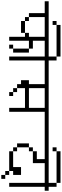

<svg xmlns="http://www.w3.org/2000/svg" viewBox="1011 -1926 978 3040"><g transform="rotate(90 1500.0 -406.0)"><path d="M1000 -625V-687.5H0V-625H187.5Q187.5 -625 187.5 -375H250V-312.5H312.5V-250H500V-312.5H312.5V-375H250Q250 -375 250 -625H562.5Q562.5 -625 562.5 -375H500V-312.5H562.5Q562.5 -312.5 562.5 -62.5H625V-375H750Q750 -375 750 -125H687.5V-62.5H750V-125H812.5Q812.5 -125 812.5 -375H750V-437.5H625V-625Z M1000 -625V-687.5H937.5Q937.5 -687.5 937.5 -812.5H875Q875 -812.5 875 -687.5H750V-625H875V-62.5H937.5V-625ZM375 -812.5H312.5V-750H375ZM375 -812.5H875V-875H375Z M1500 -62.5V-125H1437.5V-62.5ZM2000 -625V-687.5H1000V-625H1312.5Q1312.5 -625 1312.5 -375H1250Q1250 -375 1250 -250H1312.5V-187.5H1375V-125H1437.5V-187.5H1375Q1375 -187.5 1375 -312.5H1687.5Q1687.5 -312.5 1687.5 -62.5H1750V-625ZM1375 -375Q1375 -375 1375 -625H1687.5Q1687.5 -625 1687.5 -375Z M2812.5 62.5V0H2750V62.5ZM3000 -625V-687.5H2000V-625H2500Q2500 -625 2500 -500H2375V-437.5H2312.5V-375H2250V-187.5H2312.5V-125H2375V-62.5H2687.5V0H2750V-62.5H2687.5V-125H2750Q2750 -125 2750 -250H2625Q2625 -250 2625 -125H2375V-187.5H2312.5V-375H2375V-437.5H2562.5V-625Z M3000 -625V-687.5H2937.5Q2937.5 -687.5 2937.5 -812.5H2875Q2875 -812.5 2875 -687.5H2750V-625H2875V-62.5H2937.5V-625ZM2375 -812.5H2312.5V-750H2375ZM2375 -812.5H2875V-875H2375Z"/></g></svg>

Font: BFUnifontExMono
Style: Regular
Weight: 500
Version: Version 15.0.06